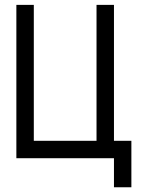

<svg xmlns="http://www.w3.org/2000/svg" viewBox="-20 -665 621 807"><path d="M532.2 122.1H459V0H48.8V-644.5H122.1V-73.2H385.7V-644.5H459V-73.2H532.2Z"/></svg>

Font: Catrinity
Style: Regular
Weight: 400
Designer: Alexander Lange
Foundry: High-Logic / Made with FontCreator
Version: Version 2.090;May 20, 2024;FontCreator 15.0.0.2974 64-bit